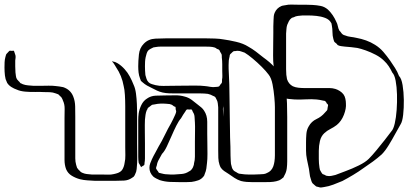

<svg xmlns="http://www.w3.org/2000/svg" viewBox="-38 -779 1826 857"><path d="M574 -178Q574 -163 574 -138.5Q574 -114 574.5 -89.5Q575 -65 574 -50Q573 -37 572 -24.5Q571 -12 565 -1Q564 1 563 3.5Q562 6 560 8Q559 10 556 11.5Q553 13 551 15Q535 26 515.5 27Q496 28 477 28H385Q369 27 352 26Q335 25 319 21Q300 16 282.5 5.5Q265 -5 257 -24Q250 -43 250 -65Q250 -87 250 -107V-253Q250 -272 250.5 -292.5Q251 -313 243 -330Q242 -333 240.5 -336.5Q239 -340 237 -343Q236 -345 234 -347Q232 -349 230 -350Q228 -352 226 -354.5Q224 -357 222 -358Q220 -359 216.5 -360Q213 -361 211 -362Q198 -367 184.5 -367.5Q171 -368 157 -368Q142 -369 119.5 -368.5Q97 -368 74.5 -370Q52 -372 37 -379Q25 -383 13 -390.5Q1 -398 -6 -409Q-8 -413 -9.5 -417.5Q-11 -422 -13 -426Q-14 -430 -14.5 -434Q-15 -438 -16 -442Q-17 -451 -17.5 -459.5Q-18 -468 -18 -477Q-18 -489 -17.5 -501Q-17 -513 -14 -524L-11 -535Q-9 -539 -5.5 -542Q-2 -545 0 -548Q1 -549 2 -550Q3 -551 4 -552Q6 -553 9.5 -552.5Q13 -552 15 -552Q17 -552 20 -552.5Q23 -553 24 -552Q25 -551 25 -550Q25 -549 26 -547Q27 -543 28.5 -539.5Q30 -536 31 -532Q32 -527 31.5 -521Q31 -515 30 -509Q30 -496 30 -483Q30 -470 31 -456Q32 -449 33 -440Q34 -431 38 -425Q40 -422 46 -416Q48 -415 49.5 -412.5Q51 -410 53 -408Q55 -407 58 -406Q61 -405 64 -403Q75 -399 87 -398Q99 -397 111 -396H146Q162 -396 178 -396.5Q194 -397 210 -395Q218 -394 227 -393Q236 -392 244 -390Q277 -379 289 -348Q297 -328 297.5 -304Q298 -280 298 -258V-101Q298 -87 298 -72Q298 -57 302 -43Q303 -40 304 -36.5Q305 -33 306 -30L313 -21Q315 -20 317 -17.5Q319 -15 321 -13Q324 -10 330 -7.5Q336 -5 340 -4Q348 -2 356.5 -1.5Q365 -1 372 0H417Q430 0 444 0.5Q458 1 470 -2Q480 -4 489.5 -7.5Q499 -11 506 -19Q511 -26 514 -34.5Q517 -43 518 -51Q522 -68 521.5 -86.5Q521 -105 521 -122V-266Q521 -281 521 -305.5Q521 -330 519.5 -355Q518 -380 514 -395Q510 -418 501.5 -439Q493 -460 480 -479Q477 -484 474 -489Q471 -494 468 -498Q467 -499 464.5 -502Q462 -505 463 -506Q463 -506 468 -504Q474 -503 478.5 -501Q483 -499 488 -496Q504 -486 518 -470.5Q532 -455 541 -438Q546 -428 550.5 -419Q555 -410 559 -399Q566 -384 569 -361Q572 -338 573 -315Q574 -292 574 -277Z M1244 -216Q1244 -205 1244 -183.5Q1244 -162 1244 -137.5Q1244 -113 1244 -91.5Q1244 -70 1244 -59Q1244 -43 1242 -27Q1240 -11 1232 3Q1230 8 1227 13Q1226 14 1223 16Q1220 18 1218 20Q1216 21 1213.5 23Q1211 25 1208 26Q1205 27 1201.5 28Q1198 29 1195 30Q1182 33 1168.5 33.5Q1155 34 1142 34H1089Q1076 34 1063 33Q1050 32 1038 29Q1022 24 1008.5 15Q995 6 982 -3Q972 -9 962 -16Q952 -23 946 -33Q945 -35 944 -38Q943 -41 942 -43Q937 -58 936.5 -74Q936 -90 936 -106V-300Q935 -309 934 -318.5Q933 -328 928 -336Q927 -338 925 -342Q923 -346 921 -347Q919 -349 913 -351Q903 -357 890 -360Q874 -362 857.5 -362Q841 -362 824 -362H744Q731 -362 716.5 -362.5Q702 -363 688 -366Q675 -369 663 -374.5Q651 -380 640 -386Q629 -391 618.5 -397Q608 -403 599 -411L591 -418Q590 -420 589 -423.5Q588 -427 587 -429Q582 -442 580.5 -455.5Q579 -469 579 -483Q579 -506 582 -535.5Q585 -565 604 -584Q624 -605 655.5 -606.5Q687 -608 709 -608H834Q849 -608 873 -608Q897 -608 921 -607Q945 -606 960 -603Q983 -600 1015.5 -592.5Q1048 -585 1070 -571Q1088 -561 1104.5 -548.5Q1121 -536 1137 -523Q1151 -513 1164.5 -501.5Q1178 -490 1190 -476Q1212 -449 1224 -418Q1233 -407 1237.5 -379Q1242 -351 1243 -318Q1244 -285 1244 -256.5Q1244 -228 1244 -216ZM953 -423Q955 -433 954.5 -442.5Q954 -452 954 -462Q954 -477 954 -492.5Q954 -508 952 -523Q952 -526 952 -530Q952 -534 951 -537L944 -549Q943 -551 942.5 -553Q942 -555 940 -556Q939 -558 935.5 -559Q932 -560 930 -561Q928 -563 925.5 -564.5Q923 -566 920 -567Q910 -570 899 -570.5Q888 -571 878 -571Q867 -571 842.5 -571Q818 -571 789 -571Q760 -571 735.5 -571Q711 -571 700 -571Q690 -571 679 -571Q668 -571 657 -569Q654 -568 650.5 -568Q647 -568 644 -566Q642 -565 639 -563.5Q636 -562 634 -561Q633 -560 630 -558.5Q627 -557 625 -555Q619 -549 616.5 -540Q614 -531 612 -523Q610 -513 609.5 -503.5Q609 -494 609 -483Q609 -473 609.5 -463.5Q610 -454 611 -444Q613 -436 616 -427Q619 -418 625 -412Q631 -406 640 -403.5Q649 -401 656 -399Q673 -395 691 -395.5Q709 -396 728 -396Q743 -396 772.5 -396.5Q802 -397 831 -397Q860 -397 875 -395Q887 -394 900 -391.5Q913 -389 926 -391Q928 -391 932.5 -391.5Q937 -392 939 -393Q941 -394 943 -397.5Q945 -401 946 -402Q948 -404 949.5 -406Q951 -408 952 -409Q953 -412 953 -416Q953 -420 953 -423ZM1187 -58Q1189 -72 1189 -86Q1189 -100 1189 -114V-301Q1189 -316 1186.5 -345Q1184 -374 1178.5 -402.5Q1173 -431 1161 -446Q1150 -461 1130.5 -480.5Q1111 -500 1090 -517.5Q1069 -535 1054 -544Q1047 -546 1039.5 -549Q1032 -552 1025 -552Q1021 -553 1013 -551Q1012 -551 1009 -551Q1006 -551 1004 -550Q1002 -549 999 -546Q996 -543 994 -541Q993 -540 991.5 -539Q990 -538 989 -536Q988 -535 987.5 -532.5Q987 -530 987 -528Q986 -522 984.5 -516.5Q983 -511 983 -504Q982 -488 982.5 -472Q983 -456 984 -438Q985 -429 985.5 -401.5Q986 -374 986.5 -338Q987 -302 987.5 -266Q988 -230 988.5 -202.5Q989 -175 989 -166Q990 -146 990.5 -125Q991 -104 991 -84Q992 -73 992 -60Q992 -47 996 -36Q998 -25 1006 -17Q1008 -15 1011 -13.5Q1014 -12 1016 -11Q1018 -10 1020.5 -8Q1023 -6 1026 -5Q1028 -4 1031 -3.5Q1034 -3 1036 -3Q1054 0 1071 0Q1084 0 1096.5 0Q1109 0 1122 -1Q1130 -1 1138.5 -2Q1147 -3 1154 -7Q1174 -15 1182 -37Q1184 -42 1185 -47.5Q1186 -53 1187 -58ZM887 -182Q887 -167 887.5 -142Q888 -117 888 -92Q888 -67 886 -52Q885 -39 883 -26.5Q881 -14 876 -3Q875 0 874 3Q873 6 871 8Q861 21 846.5 26Q832 31 817 33Q805 34 792.5 34Q780 34 767 34Q745 34 721 33Q697 32 675 25Q668 22 660 18Q652 14 646 9Q629 -8 629 -30Q629 -40 632.5 -50Q636 -60 640 -68Q647 -83 655 -97Q663 -111 670 -125Q684 -148 698 -177Q712 -206 725 -228Q730 -238 735 -247.5Q740 -257 744 -267Q745 -270 746.5 -273.5Q748 -277 748 -280Q749 -282 748 -284.5Q747 -287 747 -288Q746 -290 746 -295Q746 -300 745 -302Q744 -303 742.5 -303Q741 -303 739 -304Q736 -306 732.5 -309Q729 -312 724 -313Q720 -315 714 -315Q708 -315 703 -316Q691 -317 678 -316.5Q665 -316 652 -313Q649 -312 645.5 -312Q642 -312 639 -310L630 -303Q629 -302 626.5 -300.5Q624 -299 622 -297Q621 -295 620 -292Q619 -289 617 -287Q613 -277 611.5 -266.5Q610 -256 609 -245Q608 -223 608.5 -192.5Q609 -162 609 -139V-72Q609 -67 608.5 -61.5Q608 -56 607 -51Q607 -50 607 -47.5Q607 -45 606 -43Q605 -41 600.5 -39Q596 -37 594 -35Q594 -33 592 -33Q591 -34 590.5 -35.5Q590 -37 589 -38Q588 -41 585.5 -44.5Q583 -48 581 -52Q580 -58 579.5 -65.5Q579 -73 579 -79V-212Q579 -227 579 -242.5Q579 -258 581 -273Q584 -292 593 -310.5Q602 -329 618 -339Q635 -351 657 -352Q679 -353 699 -353Q720 -353 743 -353.5Q766 -354 786 -348Q803 -344 818 -333Q833 -322 846 -311Q854 -305 861 -299Q868 -293 873 -285Q887 -264 887 -235.5Q887 -207 887 -182ZM959 -258V-296Q959 -298 958.5 -301Q958 -304 958 -306Q958 -307 958.5 -308Q959 -309 958 -307V-304Q958 -301 957.5 -298Q957 -295 957 -292Q958 -283 958 -274.5Q958 -266 959 -258ZM828 -50Q832 -64 832 -79.5Q832 -95 832 -109Q832 -124 832 -147Q832 -170 832.5 -193.5Q833 -217 832 -232Q831 -243 830.5 -256Q830 -269 823 -279Q822 -281 820.5 -285Q819 -289 817 -290Q816 -291 813 -290.5Q810 -290 808 -290Q806 -290 802 -290.5Q798 -291 796 -290Q794 -289 792 -286Q790 -283 789 -281Q784 -274 779.5 -267Q775 -260 770 -251Q760 -240 749 -218Q738 -196 727.5 -171.5Q717 -147 706.5 -125Q696 -103 685 -92Q679 -80 671.5 -67.5Q664 -55 662 -41Q661 -38 659.5 -33.5Q658 -29 659 -26L664 -18Q666 -17 667.5 -13.5Q669 -10 671 -8Q672 -7 674.5 -7Q677 -7 678 -6Q686 -4 693 -2.5Q700 -1 707 -1Q715 0 723 0Q731 0 739 0Q756 -1 773.5 -2.5Q791 -4 806 -14Q808 -15 810.5 -16.5Q813 -18 815 -20Q818 -23 821 -28Q824 -33 825 -37Q828 -43 828 -50Z M1750 -224Q1741 -209 1727 -183Q1713 -157 1697 -131Q1681 -105 1666 -90Q1647 -73 1626.5 -58Q1606 -43 1585 -29Q1563 -13 1538 2Q1513 17 1490 29Q1471 37 1450 45Q1429 53 1408 56Q1405 56 1401.5 57Q1398 58 1394 58Q1391 58 1387.5 57Q1384 56 1381 55Q1380 55 1377.5 54.5Q1375 54 1373 53Q1371 52 1367 48Q1365 46 1362 43.5Q1359 41 1357 39Q1354 35 1352 29Q1350 23 1349 19Q1345 8 1344 -3.5Q1343 -15 1341 -25Q1339 -36 1336.5 -46.5Q1334 -57 1332 -68Q1328 -87 1328 -106Q1328 -125 1328 -144Q1328 -162 1329.5 -181Q1331 -200 1340 -215Q1352 -237 1374.5 -247.5Q1397 -258 1412 -276Q1414 -279 1418 -282.5Q1422 -286 1423 -289Q1424 -292 1424 -295.5Q1424 -299 1425 -302Q1425 -304 1426 -306.5Q1427 -309 1426 -310Q1426 -312 1424 -314.5Q1422 -317 1420 -318Q1419 -323 1414 -327Q1413 -329 1409.5 -329Q1406 -329 1404 -330Q1397 -332 1390 -333Q1383 -334 1375 -335Q1353 -337 1326.5 -335.5Q1300 -334 1277 -335Q1264 -336 1250 -337.5Q1236 -339 1225 -346Q1206 -360 1202 -385.5Q1198 -411 1193 -432Q1190 -446 1187.5 -460Q1185 -474 1183 -488Q1181 -503 1181 -531.5Q1181 -560 1181.5 -588.5Q1182 -617 1182 -632Q1182 -647 1182 -661.5Q1182 -676 1183 -691Q1183 -699 1184 -707Q1185 -715 1188 -722Q1197 -743 1218 -752Q1223 -754 1228 -754.5Q1233 -755 1237 -756Q1249 -759 1263 -758.5Q1277 -758 1290 -758Q1307 -758 1323.5 -758Q1340 -758 1357 -757Q1376 -756 1393.5 -752.5Q1411 -749 1426 -736Q1449 -714 1463 -682Q1468 -673 1470 -662Q1472 -651 1477 -642Q1479 -640 1481 -638Q1483 -636 1484 -634Q1488 -628 1491 -626Q1496 -622 1502 -621Q1514 -616 1527 -614.5Q1540 -613 1553 -610Q1575 -606 1596 -598.5Q1617 -591 1636 -579Q1657 -566 1673 -547.5Q1689 -529 1703 -509Q1714 -493 1725 -476Q1736 -459 1743 -440Q1754 -429 1759 -399Q1764 -369 1764.5 -333Q1765 -297 1761.5 -266.5Q1758 -236 1750 -224ZM1713 -455Q1706 -470 1697 -483.5Q1688 -497 1676 -508Q1661 -523 1639 -534.5Q1617 -546 1594.5 -554Q1572 -562 1557 -565Q1544 -567 1529.5 -568.5Q1515 -570 1501 -571Q1494 -572 1485 -573Q1476 -574 1469 -578Q1468 -580 1466 -582Q1464 -584 1462 -586Q1456 -590 1454 -593Q1453 -595 1452 -598.5Q1451 -602 1450 -605Q1446 -619 1446 -635Q1446 -651 1443 -666Q1442 -668 1442 -671.5Q1442 -675 1440 -677Q1432 -692 1413.5 -699Q1395 -706 1374.5 -708Q1354 -710 1339 -710H1312Q1302 -709 1292 -708Q1282 -707 1273 -702Q1271 -701 1268 -700.5Q1265 -700 1263 -698Q1256 -693 1251.5 -684.5Q1247 -676 1244 -668Q1241 -659 1240.5 -649Q1240 -639 1239 -629V-496Q1239 -483 1239 -470Q1239 -457 1240 -445Q1241 -441 1241.5 -436Q1242 -431 1243 -426Q1250 -404 1269 -394Q1280 -389 1293.5 -387.5Q1307 -386 1318 -386H1403Q1417 -386 1431.5 -386Q1446 -386 1459 -382Q1469 -379 1479 -372.5Q1489 -366 1495 -358Q1501 -350 1503.5 -338.5Q1506 -327 1506 -317Q1508 -295 1497 -266.5Q1486 -238 1465 -221Q1452 -211 1437 -203.5Q1422 -196 1410 -185Q1395 -171 1390 -149.5Q1385 -128 1385 -106Q1385 -84 1385 -69Q1385 -51 1388 -31Q1389 -29 1389 -26Q1389 -23 1390 -21Q1392 -17 1395.5 -11Q1399 -5 1402 -2L1410 1Q1412 2 1415.5 4Q1419 6 1422 6Q1431 8 1441 6Q1451 4 1459 2Q1474 -4 1504 -15Q1534 -26 1563.5 -40.5Q1593 -55 1608 -70Q1623 -85 1642 -108Q1661 -131 1679.5 -154.5Q1698 -178 1709 -193Q1718 -202 1724 -228Q1730 -254 1732.5 -288.5Q1735 -323 1734 -357.5Q1733 -392 1728 -418.5Q1723 -445 1713 -455Z"/></svg>

Font: Rubik Vinyl
Style: Regular
Weight: 400
Designer: Hubert and Fischer, NaN
Foundry: Hubert and Fischer, NaN
Version: Version 2.200